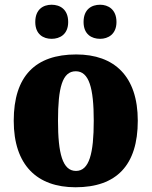

<svg xmlns="http://www.w3.org/2000/svg" viewBox="-20 -781 641 811"><path d="M403 -617C436 -617 472 -636 472 -688C472 -742 436 -761 403 -761C367 -761 333 -742 333 -688C333 -636 367 -617 403 -617ZM198 -617C233 -617 268 -636 268 -688C268 -742 233 -761 198 -761C163 -761 129 -742 129 -688C129 -636 163 -617 198 -617ZM299 10C472 10 562 -83 562 -271C562 -459 463 -551 302 -551C129 -551 38 -459 38 -271C38 -83 137 10 299 10ZM301 -59C244 -59 225 -133 225 -271C225 -410 243 -480 300 -480C356 -480 376 -410 376 -271C376 -133 357 -59 301 -59Z"/></svg>

Font: Noto Serif Georgian SemiCondensed Black
Style: Regular
Weight: 900
Width: 4
Designer: Monotype Design Team, Akaki Razmadze
Foundry: Google LLC
Version: Version 2.003